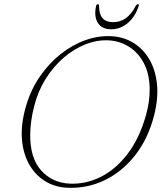

<svg xmlns="http://www.w3.org/2000/svg" viewBox="-20 -885 796 918"><path d="M511.5 -712Q571 -709 617.8 -680.2Q664.5 -651.5 694 -601.2Q723.5 -551 730.5 -483.2Q737.5 -415.5 717 -334Q688.5 -222 626 -142.5Q563.5 -63 479 -22.8Q394.5 17.5 299.5 12.5Q240 9.5 193 -20.5Q146 -50.5 117.5 -102.8Q89 -155 84.5 -225.8Q80 -296.5 105.5 -381.5Q128 -457 170.5 -519Q213 -581 268.8 -625.5Q324.5 -670 387 -692.5Q449.5 -715 511.5 -712ZM313.5 -7Q388.5 -3.5 460 -38.5Q531.5 -73.5 589 -147.8Q646.5 -222 678.5 -336Q697 -403.5 695.5 -461.5Q694.5 -532.5 667.8 -583Q641 -633.5 597 -661.2Q553 -689 500 -692Q444.5 -695 388.8 -673Q333 -651 283.8 -608.5Q234.5 -566 197.8 -507Q161 -448 143.5 -377.5Q134 -341 129.5 -308Q125 -275 124.5 -245.5Q122.5 -131.5 175.8 -71.2Q229 -11 313.5 -7ZM521 -779Q554 -779 580.8 -797.5Q607.5 -816 629.5 -857.5Q634 -865 639 -865Q645 -865 643 -856.5Q628 -807.5 592.5 -776.2Q557 -745 512 -745Q466.5 -745 447.5 -776.2Q428.5 -807.5 439.5 -856.5Q441 -865 448 -865Q453 -865 453.5 -857.5Q454 -816 471 -797.5Q488 -779 521 -779Z"/></svg>

Font: Fraunces 9pt Thin
Style: Italic
Weight: 100
Italic angle: -16°
Version: Version 1.000;[b76b70a41]